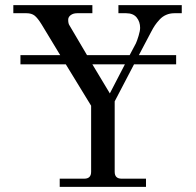

<svg xmlns="http://www.w3.org/2000/svg" viewBox="-20 -732 768 752"><path d="M60.1 -480V-516.1H215.8L143.1 -636.2Q127.4 -661.6 115.5 -670.9Q103.5 -680.2 84 -680.2H32.2V-711.9H341.8V-680.2H282.2Q267.1 -680.2 257.1 -672.9Q247.1 -665.5 247.1 -654.8Q247.1 -639.6 252 -632.8L320.8 -516.1H487.8L512.2 -562Q516.6 -571.3 522.7 -591.3Q528.8 -611.3 528.8 -623Q528.8 -646.5 515.4 -663.3Q502 -680.2 474.1 -680.2H443.8V-711.9H691.9V-680.2H663.1Q645.5 -680.2 630.9 -673.8Q616.2 -667.5 605 -655.3Q593.8 -643.1 586.7 -632.6Q579.6 -622.1 571.8 -606.9L523.9 -516.1H669.9V-480H504.9L429.2 -335V-59.1Q429.2 -32.2 456.1 -32.2H551.8V0H213.9V-32.2H310.1Q336.9 -32.2 336.9 -59.1V-317.9L237.8 -480ZM341.8 -480 410.2 -366.2 469.2 -480Z"/></svg>

Font: Flanker Steampunk
Style: Regular
Weight: 400
Designer: Alexey Kryukov, Leonardo Di Lena
Foundry: Alexey Kryukov, Leonardo Di Lena
Version: 1.210